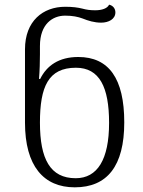

<svg xmlns="http://www.w3.org/2000/svg" viewBox="-20 -791 612 822"><path d="M300 11C439 11 512 -80 512 -267C512 -455 446 -547 315 -547C232 -547 180 -510 152 -453H147C150 -488 151 -529 151 -559V-594C151 -688 205 -724 259 -724C291 -724 314 -719 333 -712C358 -702 384 -694 413 -694C445 -694 474 -709 474 -738C474 -753 465 -767 447 -771C440 -755 416 -747 388 -747C367 -747 351 -749 333 -754C313 -759 291 -762 259 -762C164 -762 87 -701 87 -580V-266C87 -80 167 11 300 11ZM304 -28C195 -28 151 -110 151 -266C151 -420 187 -501 305 -501C406 -501 447 -418 447 -265C447 -108 397 -28 304 -28Z"/></svg>

Font: Noto Serif Georgian Light
Style: Regular
Weight: 300
Designer: Monotype Design Team, Akaki Razmadze
Foundry: Google LLC
Version: Version 2.003